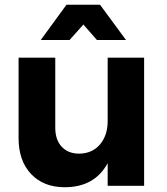

<svg xmlns="http://www.w3.org/2000/svg" viewBox="-20 -780 700 806"><path d="M585 -538V0H432V-95Q377 6 252 6Q163 6 110.5 -49.5Q58 -105 58 -200V-538H212V-244Q212 -193 239 -164Q266 -135 313 -135Q368 -136 400 -174Q432 -212 432 -272V-538ZM509 -612H387L330 -677L272 -612H151L259 -760H400Z"/></svg>

Font: Gontserrat SemiBold
Style: Regular
Weight: 600
Designer: Julieta Ulanovsky
Foundry: Julieta Ulanovsky
Version: Version 6.001